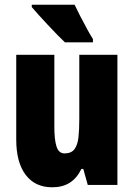

<svg xmlns="http://www.w3.org/2000/svg" viewBox="-20 -852 569 816"><path d="M479 -619V-66H353L334 -134H326Q307 -95 276.5 -75.5Q246 -56 202 -56Q129 -56 89 -109Q49 -162 49 -259V-619H211V-312Q211 -257 220.5 -228.5Q230 -200 254 -200Q283 -200 296.5 -218Q310 -236 313.5 -269Q317 -302 317 -346V-619ZM297 -832Q306 -813 321 -783.5Q336 -754 351 -727Q366 -700 375 -686V-672H256Q244 -683 224.5 -703Q205 -723 183.5 -746Q162 -769 143.5 -789.5Q125 -810 115 -822V-832Z"/></svg>

Font: Noto Sans Malayalam UI ExtraCondensed Black
Style: Regular
Weight: 900
Width: 2
Designer: Jelle Bosma - Monotype Design Team
Foundry: Monotype Imaging Inc.
Version: Version 2.104; ttfautohint (v1.8.4.7-5d5b)